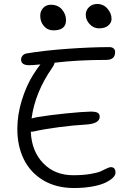

<svg xmlns="http://www.w3.org/2000/svg" viewBox="-20 -947 653 974"><path d="M481.9 -803.2Q455.1 -803.2 435.1 -824.2Q415 -845.2 415 -872.1Q415 -895 431.6 -910.9Q448.2 -926.8 473.1 -926.8Q504.9 -926.8 525.4 -902.8Q545.9 -878.9 545.9 -851.1Q545.9 -832.5 529.8 -817.9Q513.7 -803.2 481.9 -803.2ZM251 -793Q221.7 -793 202.9 -814.5Q184.1 -835.9 184.1 -867.2Q184.1 -890.6 199 -906.7Q213.9 -922.9 237.8 -922.9Q273.9 -922.9 294.4 -898.9Q314.9 -875 314.9 -844.2Q314.9 -793 251 -793ZM154.8 -280.8Q147.9 -278.8 136.2 -278.8Q140.6 -179.2 199.5 -118.7Q258.3 -58.1 351.1 -58.1Q400.9 -58.1 438.5 -64.5Q476.1 -70.8 492.4 -78.6Q508.8 -86.4 522 -92.8Q535.2 -99.1 542 -99.1Q565.9 -99.1 565.9 -70.8Q565.9 -58.6 553 -45.7Q540 -32.7 515.6 -20.8Q491.2 -8.8 449 -1Q406.7 6.8 355 6.8Q265.6 6.8 200.2 -32Q134.8 -70.8 101.3 -138.2Q67.9 -205.6 67.9 -293Q67.9 -364.7 90.8 -439Q113.8 -513.2 148.9 -568.8Q172.4 -605.5 185.1 -620.1Q143.1 -616.2 127.9 -616.2Q86.9 -616.2 86.9 -645Q86.9 -654.8 93.8 -663.8Q100.6 -672.9 113.8 -675.8Q204.1 -690.9 323.5 -699.5Q442.9 -708 535.2 -708Q548.8 -708 556.4 -701.2Q564 -694.3 564 -683.1Q564 -643.1 519 -643.1Q375 -643.1 256.8 -628.9Q255.4 -618.2 244.1 -602.1Q158.2 -479 140.1 -346.2Q141.6 -346.7 165 -352.1Q231.4 -363.3 314 -371.6Q396.5 -379.9 439.9 -380.9Q465.8 -380.9 475.8 -374.5Q485.8 -368.2 485.8 -355Q485.8 -318.8 413.1 -314.9Q351.1 -311.5 275.9 -301.5Q200.7 -291.5 154.8 -280.8Z"/></svg>

Font: Shantell Sans Normal
Style: Regular
Weight: 300
Designer: Stephen Nixon, Anya Danilova, Shantell Martin
Foundry: Arrow Type
Version: Version 1.006;[559af2be0]